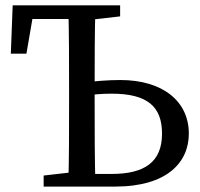

<svg xmlns="http://www.w3.org/2000/svg" viewBox="-20 -689 737 709"><path d="M20 -490.8H77.6L108.3 -669.3L61.7 -618.9H282.3V-669.3H26.8L20 -490.8ZM141.2 0H282.4V-55.8H272.1L141.2 -40.8V0ZM232.1 0H332.5C329.5 -103 329.5 -207 329.5 -310V-360.5C329.5 -464.3 329.5 -568.3 332.5 -669.3H232.1C235.1 -566.3 235.1 -462.3 235.1 -359.3V-310C235.1 -205 235.1 -101 232.1 0ZM282.4 0H404.9C597.5 0 677.3 -89.9 677.3 -195.6C677.3 -314.7 581.5 -393.5 424.3 -393.5C379.8 -393.5 330.8 -389.6 282.4 -383.5V-333.1C317.3 -340 353.2 -343.1 392.2 -343.1C524.9 -343.1 578.3 -295.1 578.3 -195.4C578.3 -89.9 512.9 -46.7 392.3 -46.7H282.4V0ZM282.3 -613.4 292.3 -613.5 423.6 -628.5V-669.3H282.3V-613.4Z"/></svg>

Font: Source Serif Variable
Style: Regular
Weight: 389
Designer: Frank Grießhammer
Foundry: Adobe Systems Incorporated
Version: Version 3.001;hotconv 1.0.111;makeotfexe 2.5.65597